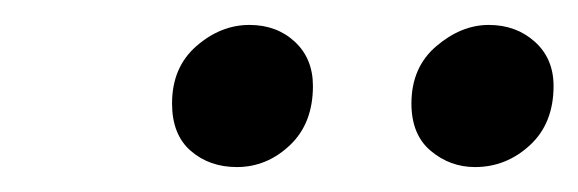

<svg xmlns="http://www.w3.org/2000/svg" viewBox="-20 -693 464 154"><path d="M170 -559Q148 -559 133 -572Q118 -585 118 -610Q118 -639 137.5 -656Q157 -673 180 -673Q202 -673 216.5 -659.5Q231 -646 231 -624Q231 -594 212.5 -576.5Q194 -559 170 -559ZM361 -559Q341 -559 325.5 -572Q310 -585 310 -610Q310 -639 330 -656Q350 -673 372 -673Q394 -673 409 -659.5Q424 -646 424 -624Q424 -594 405 -576.5Q386 -559 361 -559Z"/></svg>

Font: Lisu Bosa ExtraBold
Style: Italic
Weight: 800
Italic angle: -19°
Designer: David Morse, Annie Olsen, Victor Gaultney, Frank Grießhammer (Latin)
Foundry: SIL International
Version: Version 2.000